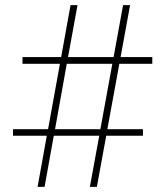

<svg xmlns="http://www.w3.org/2000/svg" viewBox="-20 -731 648 751"><path d="M190.4 -200.2 154.3 0H127L163.1 -200.2H30.8V-225.6H168L214.4 -481.4H67.9V-507.8H219.2L255.9 -710.9H283.2L246.1 -507.8H424.3L461.4 -710.9H488.8L451.7 -507.8H575.7V-481.4H446.8L399.9 -225.6H539.1V-200.2H395.5L358.9 0H331.5L368.2 -200.2ZM419.4 -481.4H241.2L195.3 -225.6H372.6Z"/></svg>

Font: Battambang Thin
Style: Regular
Weight: 100
Designer: Danh Hong
Version: Version 8.002; ttfautohint (v1.8.3)